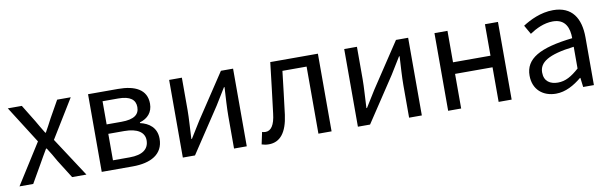

<svg xmlns="http://www.w3.org/2000/svg" viewBox="-41 -933 4195 1322"><g transform="rotate(-10 2056.0 -272.0)"><path d="M15 0H111L184 -127C203 -160 221 -193 240 -224H245C265 -193 285 -160 303 -127L383 0H483L304 -274L469 -543H374L307 -424C291 -393 275 -363 258 -333H254C236 -363 217 -393 200 -424L127 -543H29L194 -283Z M590 0H807C933 0 1022 -47 1022 -156C1022 -234 969 -271 908 -285V-290C964 -306 999 -345 999 -405C999 -504 918 -543 799 -543H590ZM680 -316V-478H790C873 -478 909 -448 909 -397C909 -346 874 -316 783 -316ZM680 -65V-250H791C884 -250 932 -216 932 -161C932 -100 888 -65 797 -65Z M1157 0H1242L1448 -311C1468 -344 1499 -394 1520 -428H1524C1520 -357 1515 -284 1515 -227V0H1604V-543H1519L1313 -232C1293 -199 1262 -149 1241 -116H1237C1240 -186 1246 -259 1246 -316V-543H1157Z M1757 13C1836 13 1884 -47 1900 -168C1913 -268 1924 -369 1936 -469H2105V0H2197V-543H1864C1850 -425 1837 -308 1822 -191C1813 -110 1787 -75 1749 -75C1739 -75 1732 -77 1725 -79L1707 5C1723 10 1737 13 1757 13Z M2381 0H2466L2672 -311C2692 -344 2723 -394 2744 -428H2748C2744 -357 2739 -284 2739 -227V0H2828V-543H2743L2537 -232C2517 -199 2486 -149 2465 -116H2461C2464 -186 2470 -259 2470 -316V-543H2381Z M3012 0H3103V-242H3365V0H3456V-543H3365V-323H3103V-543H3012Z M3765 13C3832 13 3893 -22 3945 -65H3948L3956 0H4031V-334C4031 -468 3975 -557 3843 -557C3756 -557 3679 -518 3629 -486L3665 -423C3708 -452 3765 -481 3828 -481C3917 -481 3940 -414 3940 -344C3709 -318 3606 -259 3606 -141C3606 -43 3674 13 3765 13ZM3791 -60C3737 -60 3695 -85 3695 -147C3695 -217 3757 -262 3940 -284V-132C3887 -85 3844 -60 3791 -60Z"/></g></svg>

Font: Microsoft YaHei
Style: Regular
Weight: 400
Designer: Ryoko NISHIZUKA 西塚涼子 (kana, bopomofo & ideographs); Paul D. Hunt (Latin, Greek & Cyrillic); Sandoll Communications 산돌커뮤니
Foundry: Adobe
Version: Version 2.001;hotconv 1.0.111;makeotfexe 2.5.65597